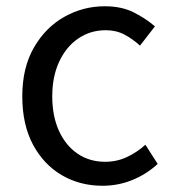

<svg xmlns="http://www.w3.org/2000/svg" viewBox="-20 -577 549 610"><path d="M306.2 13.2Q233.9 13.2 176.3 -20.5Q118.7 -54.2 84.7 -117.7Q50.8 -181.2 50.8 -271Q50.8 -361.3 87.4 -425.3Q124 -489.3 183.8 -523.2Q243.7 -557.1 313 -557.1Q366.2 -557.1 404.5 -537.8Q442.9 -518.6 472.2 -493.2L424.8 -432.1Q400.9 -453.6 375 -467.3Q349.1 -481 315.9 -481Q267.1 -481 228.5 -454.6Q189.9 -428.2 168 -380.9Q146 -333.5 146 -271Q146 -208.5 167.2 -161.6Q188.5 -114.7 226.3 -88.9Q264.2 -63 314 -63Q351.6 -63 384 -78.4Q416.5 -93.8 441.9 -117.2L481 -56.2Q444.8 -22.9 399.9 -4.9Q355 13.2 306.2 13.2Z"/></svg>

Font: `nÑOS CN Regular
Style: Regular
Weight: 400
Designer: Ryoko NISHIZUKA ¬âXZm¬º[P (kana & ideographs); Paul D. Hunt (Latin, Greek & Cyrillic); Wenlong ZHANG _ e¬á¬ü¬ô (bopomof
Foundry: Adobe Systems Incorporated
Version: Version 1.004;PS 1.004;hotconv 1.0.82;makeotf.lib2.5.63406